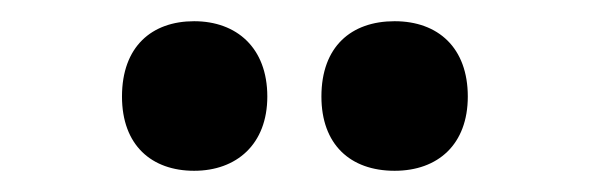

<svg xmlns="http://www.w3.org/2000/svg" viewBox="-20 -777 558 181"><path d="M95 -686C95 -640 123 -616 163 -616C203 -616 232 -641 232 -686C232 -732 203 -757 163 -757C123 -757 95 -733 95 -686ZM283 -686C283 -641 310 -616 352 -616C393 -616 421 -641 421 -686C421 -732 393 -757 352 -757C311 -757 283 -733 283 -686Z"/></svg>

Font: Noto Sans Gurmukhi UI Condensed ExtraBold
Style: Regular
Weight: 800
Width: 3
Designer: Jelle Bosma - Monotype Design Team
Foundry: Monotype Imaging Inc.
Version: Version 2.004